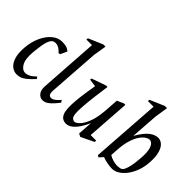

<svg xmlns="http://www.w3.org/2000/svg" viewBox="-56 -1157 1639 1639"><g transform="rotate(45 763.5 -337.5)"><path d="M152 11.5Q119.6 11.5 91.7 -10.6Q63.8 -32.7 49.1 -78.5Q34.4 -124.3 39.4 -194.4Q45.4 -272.2 73.2 -332.4Q101 -392.6 142.5 -427Q184 -461.5 230.9 -461.5Q255.5 -461.5 277 -457.3Q298.6 -453.1 322.4 -433.9L295.1 -373.8L278 -370.3Q266.3 -384.8 253.5 -394.1Q240.6 -403.5 227.1 -408.8Q213.5 -414 199.1 -414Q169.7 -414 154.3 -387.4Q138.8 -360.7 131.5 -317.5Q124.3 -274.4 119.5 -224.5Q111.2 -135.2 135.6 -92Q160 -48.9 196.5 -48.9Q216.5 -48.9 239 -60.1Q261.5 -71.2 291.5 -100.5L304 -82.5Q264 -39.1 237.6 -19.2Q211.2 0.6 191.7 6.1Q172.1 11.5 152 11.5Z M465.6 11.5Q434.5 11.5 413.9 -14.8Q393.3 -41 396.5 -87L432.1 -620.4H364.5L366.5 -637.1L496.5 -693H522.9L503.5 -572.1L471.5 -109.3Q470.3 -83.7 477.4 -68.9Q484.5 -54 504 -54Q512.6 -54 522.1 -57.6Q531.7 -61.2 545.8 -72.5Q559.9 -83.8 580.5 -107.5L593.5 -86.4Q561.1 -44.8 538.1 -23.5Q515 -2.3 498.3 4.6Q481.6 11.5 465.6 11.5Z M748.1 11.5Q699 11.5 679.8 -33.2Q660.5 -77.9 670 -184Q675.3 -241.8 682.9 -291.2Q690.4 -340.6 698.5 -391L629.4 -400.5L631.1 -416L760.9 -461.5H778.5Q770.1 -400.8 761.1 -331.4Q752 -262 747 -194Q742.5 -134.9 746.3 -104.3Q750.1 -73.8 761.5 -62.8Q772.8 -51.9 788.9 -51.9Q805.5 -51.9 830.8 -76.9Q856 -101.9 878.3 -156.6Q900.6 -211.4 908.2 -300Q910.2 -332 912.8 -366.6Q915.4 -401.1 917.6 -435.1L977 -461.5H994.4L967 -69.4H1034.5L1032.5 -52L915 4.4L888 -9.6L896.8 -143Q869.4 -83.1 843.5 -49.4Q817.7 -15.8 794 -2.1Q770.3 11.5 748.1 11.5Z M1149 18 1132 8.9 1175.5 -620.4H1107.1L1109.1 -637.1L1239.1 -693H1265.5L1247 -572.1L1229.5 -321.8Q1252.3 -362 1273.7 -389Q1295 -416 1315.4 -431.8Q1335.8 -447.6 1355.2 -454.5Q1374.5 -461.5 1392.5 -461.5Q1419 -461.5 1442.7 -441.6Q1466.5 -421.7 1479.9 -376.9Q1493.4 -332.1 1488 -257Q1483.8 -200.2 1465.9 -152.2Q1448.1 -104.3 1421 -68.9Q1394 -33.5 1362.2 -14Q1330.5 5.6 1299.5 5.6Q1271.5 5.6 1239.6 -0.8Q1207.7 -7.1 1180.9 -17ZM1310.1 -43.6Q1320.2 -43.6 1339.2 -46.1Q1358.3 -48.7 1369.2 -61.6Q1382.1 -77.5 1393 -121.1Q1404 -164.8 1409 -239Q1413.2 -294.3 1406.3 -329.1Q1399.4 -364 1384.6 -381.1Q1369.9 -398.1 1348.5 -398.1Q1337.4 -398.1 1317 -385.8Q1296.6 -373.5 1275.1 -344.2Q1253.6 -314.8 1237.2 -264Q1220.7 -213.3 1215.9 -137.1L1211.9 -73.6Q1230.8 -60.7 1259.5 -52.1Q1288.2 -43.6 1310.1 -43.6Z"/></g></svg>

Font: Ancizar Serif Light
Style: Italic
Weight: 300
Italic angle: -4°
Designer: Cesar Puertas, Viviana Monsalve, Julian Moncada, Julian Prieto, Jose Castro, Felipe Aragon, Mariel Hernandez, Sara Alarc
Version: Version 8.100